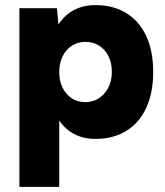

<svg xmlns="http://www.w3.org/2000/svg" viewBox="-20 -532 645 752"><path d="M56 200V-500H203L209 -436Q233 -473 269.5 -492.5Q306 -512 354 -512Q424 -512 475 -480.5Q526 -449 553 -390.5Q580 -332 580 -250Q580 -169 553 -110Q526 -51 475 -19.5Q424 12 354 12Q307 12 271.5 -6.5Q236 -25 212 -60V200ZM314 -132Q344 -132 367 -147Q390 -162 404 -188.5Q418 -215 418 -250Q418 -285 405 -311.5Q392 -338 368.5 -353Q345 -368 315 -368Q285 -368 261.5 -353Q238 -338 225 -311Q212 -284 212 -250Q212 -215 225 -188.5Q238 -162 261 -147Q284 -132 314 -132Z"/></svg>

Font: Figtree ExtraBold
Style: Regular
Weight: 800
Designer: Erik Kennedy
Foundry: Erik Kennedy
Version: Version 2.002